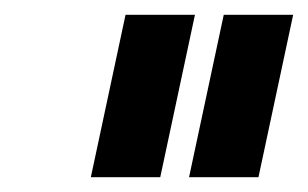

<svg xmlns="http://www.w3.org/2000/svg" viewBox="-20 -741 417 260"><path d="M103 -501 150 -721H244L197 -501ZM236 -501 283 -721H377L330 -501Z"/></svg>

Font: Raleway-v4020 SemiBold
Style: Italic
Weight: 600
Italic angle: -12°
Designer: Matt McInerney, Pablo Impallari, Rodrigo Fuenzalida
Foundry: Matt McInerney, Pablo Impallari, Rodrigo Fuenzalida
Version: Version 4.020;PS 004.020;hotconv 1.0.88;makeotf.lib2.5.64775